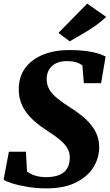

<svg xmlns="http://www.w3.org/2000/svg" viewBox="-21 -1028 606 1059"><path d="M235 11Q181 11 131.2 2.8Q81.5 -5.5 46 -16.8Q10.5 -28 -1 -37L28 -191H122L128 -82Q144.5 -68 172.5 -59.5Q200.5 -51 232 -51Q268.5 -51 293.8 -58.8Q319 -66.5 334.5 -81Q350 -95.5 357 -115.5Q364 -135.5 364 -160Q364 -187 350.5 -210.5Q337 -234 308.5 -257.8Q280 -281.5 235 -310Q203 -330.5 175.2 -354Q147.5 -377.5 126.5 -404.8Q105.5 -432 94 -464.5Q82.5 -497 82.5 -535Q82.5 -605.5 118.8 -653.8Q155 -702 218 -727Q281 -752 360.5 -752Q413.5 -752 453 -746.8Q492.5 -741.5 519.5 -733.2Q546.5 -725 561.5 -716L536.5 -569H441.5L433.5 -667Q418.5 -679 396.8 -685Q375 -691 348.5 -691Q313 -691 288 -678.8Q263 -666.5 249.8 -644.2Q236.5 -622 236.5 -592Q236.5 -560.5 251 -535Q265.5 -509.5 296 -484.8Q326.5 -460 374 -430Q415 -404 449.5 -373Q484 -342 505 -303.5Q526 -265 526 -216Q526 -156.5 493.8 -104.8Q461.5 -53 397 -21Q332.5 11 235 11ZM363.5 -800 301.5 -846.5 460 -1008 564.5 -935Q530 -902.5 493.5 -878Q457 -853.5 423.5 -834.8Q390 -816 363.5 -800Z"/></svg>

Font: Merriweather Light 18pt Black
Style: Italic
Weight: 900
Italic angle: -7.8°
Version: Version 2.101